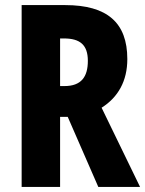

<svg xmlns="http://www.w3.org/2000/svg" viewBox="-20 -734 570 754"><path d="M236 -714H65V0H216V-275H246L366 0H530L379 -311C444 -352 480 -416 480 -502C480 -645 401 -714 236 -714ZM231 -583C294 -583 325 -558 325 -495C325 -432 299 -396 233 -396H216V-583Z"/></svg>

Font: Noto Sans Gurmukhi UI ExtraCondensed ExtraBold
Style: Regular
Weight: 800
Width: 2
Designer: Jelle Bosma - Monotype Design Team
Foundry: Monotype Imaging Inc.
Version: Version 2.004